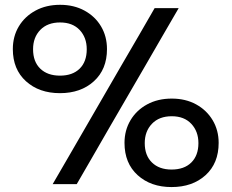

<svg xmlns="http://www.w3.org/2000/svg" viewBox="-20 -746 942 778"><path d="M32 -547Q32 -598.5 56.2 -639Q80.5 -679.5 123.8 -703Q167 -726.5 223.5 -726.5Q279.5 -726.5 322.5 -703Q365.5 -679.5 389.5 -639Q413.5 -598.5 413.5 -547Q413.5 -465 360.5 -416.8Q307.5 -368.5 223 -368.5Q138.5 -368.5 85.2 -416.8Q32 -465 32 -547ZM193.5 0Q225.5 -55 256.2 -108Q287 -161 326.5 -229.5L470 -477.5Q511 -548 542.5 -602Q573.5 -656 606.5 -713H704Q671 -656 639.5 -602Q608 -548 567.5 -477.5L423.5 -229.5Q384 -161 353.5 -108Q322.5 -55 291 0ZM223 -439.5Q274 -439.5 302.8 -467.8Q331.5 -496 331.5 -546.5Q331.5 -594 302.8 -624.5Q274 -655 223.5 -655Q172.5 -655 143.2 -624.8Q114 -594.5 114 -546.5Q114 -496 143.2 -467.8Q172.5 -439.5 223 -439.5ZM675 12Q591 12 537.8 -36.2Q484.5 -84.5 484.5 -167Q484.5 -218 508.8 -258.8Q533 -299.5 576.2 -323Q619.5 -346.5 676 -346.5Q732 -346.5 774.8 -323Q817.5 -299.5 841.8 -258.8Q866 -218 866 -167Q866 -84.5 813 -36.2Q760 12 675 12ZM675 -59Q726.5 -59 755.2 -87.5Q784 -116 784 -166Q784 -213.5 755.2 -244.2Q726.5 -275 676 -275Q625 -275 595.8 -244.5Q566.5 -214 566.5 -166Q566.5 -116 595.8 -87.5Q625 -59 675 -59Z"/></svg>

Font: Heraclito Medium
Style: Regular
Weight: 500
Designer: Kostas Bartsokas (font) & Cristiano Sobral (main changes)
Foundry: Kostas Bartsokas (font) & Cristiano Sobral (main changes)
Version: Version 1.00;July 8, 2020;FontCreator 13.0.0.2655 64-bit